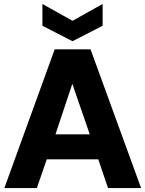

<svg xmlns="http://www.w3.org/2000/svg" viewBox="-20 -949 732 969"><path d="M2 0 256 -700H437L692 0H525L476 -145H216L166 0ZM260 -271H433L345 -526ZM346 -741 194 -819V-929L346 -844L498 -929V-819Z"/></svg>

Font: Rethink Sans ExtraBold
Style: Regular
Weight: 800
Designer: The Rethink Sans project authors (Hans Thiessen). DM Sans designed by Colophon Foundry.
Foundry: Rethink Communications LLC
Version: Version 1.001